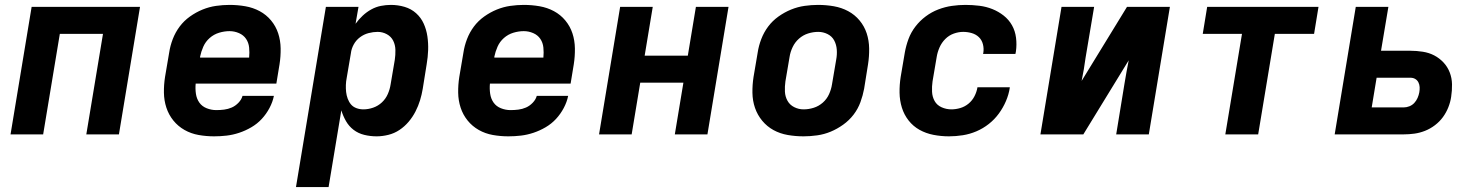

<svg xmlns="http://www.w3.org/2000/svg" viewBox="-20 -548 6040 783"><path d="M23 0 109 -520H551L465 0H332L400 -410H224L156 0Z M853 8Q821 8 790 2.5Q759 -3 732.5 -18Q706 -33 687 -56.5Q668 -80 658.5 -109Q649 -138 648.5 -170Q648 -202 653 -234L670 -334Q674 -361 684.5 -388.5Q695 -416 712.5 -439.5Q730 -463 754.5 -480.5Q779 -498 806 -509Q833 -520 861 -524Q889 -528 916 -528Q949 -528 980.5 -522.5Q1012 -517 1039 -502.5Q1066 -488 1085.5 -464.5Q1105 -441 1114.5 -412Q1124 -383 1124.5 -350.5Q1125 -318 1120 -286L1107 -207H778Q776 -186 779 -165.5Q782 -145 793 -129.5Q804 -114 823 -106.5Q842 -99 862 -99Q878 -99 894 -101Q910 -103 925 -109.5Q940 -116 952.5 -129Q965 -142 969 -157H1097Q1092 -132 1079 -107.5Q1066 -83 1047.5 -63Q1029 -43 1005 -29Q981 -15 955.5 -6.5Q930 2 904.5 5Q879 8 853 8ZM796 -313H996Q998 -334 996 -354Q994 -374 983.5 -389.5Q973 -405 954.5 -413Q936 -421 916 -421Q895 -421 873.5 -414.5Q852 -408 835 -393Q818 -378 809 -357.5Q800 -337 796 -317Z M1187 215 1309 -520H1442L1430 -451Q1443 -469 1459 -484Q1475 -499 1494 -509.5Q1513 -520 1533.5 -524Q1554 -528 1574 -528Q1603 -528 1630 -520Q1657 -512 1677 -494Q1697 -476 1708 -451.5Q1719 -427 1723 -399.5Q1727 -372 1726 -343.5Q1725 -315 1720 -286L1704 -186Q1700 -162 1693 -139Q1686 -116 1674.5 -93.5Q1663 -71 1646.5 -51.5Q1630 -32 1609 -18Q1588 -4 1563.5 2Q1539 8 1516 8Q1490 8 1465.5 2Q1441 -4 1422 -18.5Q1403 -33 1391 -54Q1379 -75 1372 -98L1320 215ZM1462 -102Q1482 -102 1502 -109Q1522 -116 1537.5 -130.5Q1553 -145 1561.5 -164.5Q1570 -184 1573 -204L1590 -304Q1593 -324 1592.5 -344.5Q1592 -365 1583.5 -382Q1575 -399 1557.5 -408.5Q1540 -418 1520 -418Q1502 -418 1483 -413Q1464 -408 1448 -396Q1432 -384 1422.5 -366.5Q1413 -349 1411 -331L1394 -231Q1391 -216 1390.5 -201.5Q1390 -187 1391.5 -173Q1393 -159 1398 -145.5Q1403 -132 1411.5 -122Q1420 -112 1433.5 -107Q1447 -102 1462 -102Z M2053 8Q2021 8 1990 2.5Q1959 -3 1932.5 -18Q1906 -33 1887 -56.5Q1868 -80 1858.5 -109Q1849 -138 1848.5 -170Q1848 -202 1853 -234L1870 -334Q1874 -361 1884.5 -388.5Q1895 -416 1912.5 -439.5Q1930 -463 1954.5 -480.5Q1979 -498 2006 -509Q2033 -520 2061 -524Q2089 -528 2116 -528Q2149 -528 2180.5 -522.5Q2212 -517 2239 -502.5Q2266 -488 2285.5 -464.5Q2305 -441 2314.5 -412Q2324 -383 2324.5 -350.5Q2325 -318 2320 -286L2307 -207H1978Q1976 -186 1979 -165.5Q1982 -145 1993 -129.5Q2004 -114 2023 -106.5Q2042 -99 2062 -99Q2078 -99 2094 -101Q2110 -103 2125 -109.5Q2140 -116 2152.5 -129Q2165 -142 2169 -157H2297Q2292 -132 2279 -107.5Q2266 -83 2247.5 -63Q2229 -43 2205 -29Q2181 -15 2155.5 -6.5Q2130 2 2104.5 5Q2079 8 2053 8ZM1996 -313H2196Q2198 -334 2196 -354Q2194 -374 2183.5 -389.5Q2173 -405 2154.5 -413Q2136 -421 2116 -421Q2095 -421 2073.5 -414.5Q2052 -408 2035 -393Q2018 -378 2009 -357.5Q2000 -337 1996 -317Z M2423 0 2509 -520H2642L2609 -321H2785L2818 -520H2951L2865 0H2732L2767 -211H2591L2556 0Z M3257 8Q3224 8 3192.5 2.5Q3161 -3 3134.5 -17.5Q3108 -32 3088.5 -55.5Q3069 -79 3059 -108Q3049 -137 3048.5 -169.5Q3048 -202 3053 -234L3070 -334Q3074 -361 3084.5 -388.5Q3095 -416 3112.5 -439.5Q3130 -463 3154.5 -480.5Q3179 -498 3206 -509Q3233 -520 3261 -524Q3289 -528 3316 -528Q3349 -528 3380.5 -522.5Q3412 -517 3439 -502.5Q3466 -488 3485.5 -464.5Q3505 -441 3514.5 -412Q3524 -383 3524.5 -350.5Q3525 -318 3520 -286L3504 -186Q3499 -159 3489 -131.5Q3479 -104 3461 -80.5Q3443 -57 3418.5 -39.5Q3394 -22 3367.5 -11Q3341 0 3312.5 4Q3284 8 3257 8ZM3257 -102Q3278 -102 3298.5 -108.5Q3319 -115 3335.5 -129.5Q3352 -144 3361 -164Q3370 -184 3373 -204L3390 -304Q3394 -325 3392.5 -345.5Q3391 -366 3382 -383Q3373 -400 3355 -409Q3337 -418 3317 -418Q3296 -418 3275.5 -411.5Q3255 -405 3238.5 -390.5Q3222 -376 3212.5 -356Q3203 -336 3200 -316L3183 -216Q3180 -195 3181 -174.5Q3182 -154 3191.5 -137Q3201 -120 3219 -111Q3237 -102 3257 -102Z M3850 8Q3818 8 3787 2Q3756 -4 3730 -18.5Q3704 -33 3685.5 -56.5Q3667 -80 3658 -109Q3649 -138 3648.5 -170Q3648 -202 3653 -234L3670 -334Q3675 -362 3685 -389Q3695 -416 3713 -439.5Q3731 -463 3755 -481Q3779 -499 3806.5 -509.5Q3834 -520 3862 -524Q3890 -528 3917 -528Q3946 -528 3974 -524.5Q4002 -521 4027 -511Q4052 -501 4073 -484.5Q4094 -468 4107 -445Q4120 -422 4123.5 -394Q4127 -366 4123 -338L4121 -328H3989L3990 -332Q3993 -350 3988.5 -367.5Q3984 -385 3972 -396.5Q3960 -408 3943 -413Q3926 -418 3908 -418Q3889 -418 3869.5 -411Q3850 -404 3835 -389Q3820 -374 3811.5 -354.5Q3803 -335 3800 -316L3783 -216Q3780 -195 3781 -174Q3782 -153 3791.5 -136Q3801 -119 3820 -110.5Q3839 -102 3860 -102Q3878 -102 3896.5 -107.5Q3915 -113 3930 -125.5Q3945 -138 3954 -155.5Q3963 -173 3966 -191V-192H4098V-190Q4094 -163 4082.5 -136Q4071 -109 4053.5 -85Q4036 -61 4012.5 -42.5Q3989 -24 3962 -12.5Q3935 -1 3906.5 3.5Q3878 8 3850 8Z M4223 0 4309 -520H4442L4407 -312Q4404 -289 4400 -265.5Q4396 -242 4391 -218L4576 -520H4751L4665 0H4532L4566 -208Q4570 -231 4574 -254.5Q4578 -278 4583 -302L4398 0Z M4977 0 5045 -410H4885L4903 -520H5357L5339 -410H5179L5111 0Z M5423 0 5509 -520H5642L5612 -341H5732Q5757 -341 5782.5 -337Q5808 -333 5829 -322Q5850 -311 5866.5 -293.5Q5883 -276 5892 -253Q5901 -230 5901.5 -204.5Q5902 -179 5898 -153Q5895 -132 5886.5 -110.5Q5878 -89 5864.5 -70.5Q5851 -52 5832 -37.5Q5813 -23 5791.5 -14.5Q5770 -6 5748 -3Q5726 0 5705 0ZM5705 -110Q5716 -110 5727.5 -114.5Q5739 -119 5747.5 -128Q5756 -137 5761 -148.5Q5766 -160 5768 -171Q5770 -182 5769.5 -192.5Q5769 -203 5764.5 -212Q5760 -221 5751.5 -226Q5743 -231 5732 -231H5594L5574 -110Z"/></svg>

Font: Iosevka Aile Extrabold Oblique
Style: Regular
Weight: 800
Italic angle: -9°
Designer: Belleve Invis
Foundry: Belleve Invis
Version: Version 31.1.0; ttfautohint (v1.8.4)